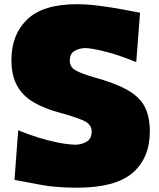

<svg xmlns="http://www.w3.org/2000/svg" viewBox="-20 -873 756 911"><path d="M345.2 17.6Q243.2 17.6 169.9 3.2Q96.7 -11.2 48.8 -19.5L66.4 -254.9Q110.4 -236.3 160.6 -220.7Q210.9 -205.1 258.8 -195.8Q306.6 -186.5 343.3 -186.5Q373.5 -189 394.3 -202.9Q415 -216.8 415 -249.5Q415 -284.2 374.3 -301.8Q333.5 -319.3 266.6 -337.4Q194.3 -356.4 142.1 -386.2Q89.8 -416 62 -464.8Q34.2 -513.7 34.2 -588.9Q34.2 -708.5 109.1 -780.8Q184.1 -853 344.2 -853Q394.5 -853 452.1 -845.5Q509.8 -837.9 561.3 -828.4Q612.8 -818.8 644.5 -812.5L626.5 -578.1Q546.4 -611.3 479.5 -628.2Q412.6 -645 380.9 -645Q351.1 -642.6 331.1 -629.6Q311 -616.7 311 -585.4Q311 -554.7 338.9 -539.1Q366.7 -523.4 425.8 -506.3Q525.9 -479 583.7 -446.5Q641.6 -414.1 666.3 -367.2Q690.9 -320.3 690.9 -249.5Q690.9 -123.5 609.4 -53Q527.8 17.6 345.2 17.6Z"/></svg>

Font: Pinar-DS1-FD Black
Style: Regular
Weight: 900
Designer: Amin Abedi
Version: Version 2.000